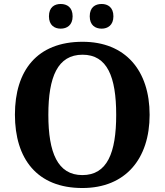

<svg xmlns="http://www.w3.org/2000/svg" viewBox="-20 -935 827 965"><path d="M491 -791C521 -791 550 -808 550 -853C550 -899 521 -915 491 -915C459 -915 431 -899 431 -853C431 -808 459 -791 491 -791ZM285 -791C316 -791 345 -808 345 -853C345 -899 316 -915 285 -915C254 -915 226 -899 226 -853C226 -808 254 -791 285 -791ZM394 10C611 10 732 -137 732 -358C732 -580 611 -725 395 -725C166 -725 55 -580 55 -359C55 -137 166 10 394 10ZM394 -55C270 -55 223 -167 223 -358C223 -549 270 -660 395 -660C519 -660 564 -549 564 -358C564 -167 519 -55 394 -55Z"/></svg>

Font: Noto Serif Test
Style: Bold
Weight: 700
Version: Version 1.000